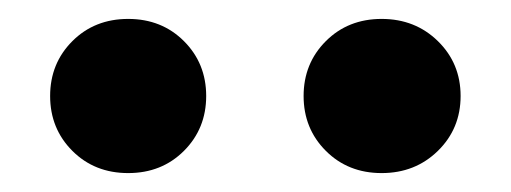

<svg xmlns="http://www.w3.org/2000/svg" viewBox="-20 -811 540 203"><path d="M115.5 -791Q151 -791 174.5 -767.5Q198 -744 198 -709.5Q198 -675 174.5 -651.5Q151 -628 115.5 -628Q80 -628 56.5 -651.5Q33 -675 33 -709.5Q33 -744 56.5 -767.5Q80 -791 115.5 -791ZM383.5 -791Q419 -791 443 -767.5Q467 -744 467 -709.5Q467 -675 443 -651.5Q419 -628 383.5 -628Q348 -628 324.5 -651.5Q301 -675 301 -709.5Q301 -744 324.5 -767.5Q348 -791 383.5 -791Z"/></svg>

Font: Hind Vadodara
Style: Bold
Weight: 700
Designer: Hitesh Malaviya
Foundry: Indian Type Foundry
Version: Version 0.702;PS 1.0;hotconv 1.0.81;makeotf.lib2.5.63406